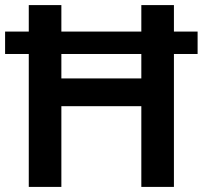

<svg xmlns="http://www.w3.org/2000/svg" viewBox="-20 -827 796 754"><path d="M93 -93H221V-410H535V-93H663V-615H756V-703H663V-807H535V-703H221V-807H93V-703H0V-615H93ZM221 -519V-615H535V-519Z"/></svg>

Font: Noto Sans Kannada UI SemiBold
Style: Regular
Weight: 600
Designer: Jelle Bosma - Monotype Design Team
Foundry: Monotype Imaging Inc.
Version: Version 2.005